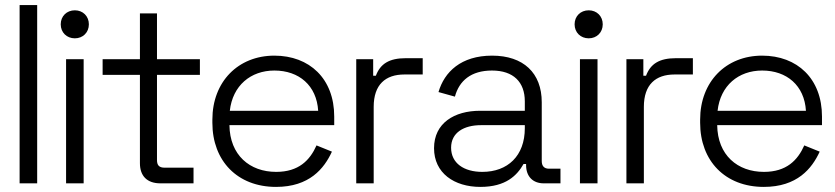

<svg xmlns="http://www.w3.org/2000/svg" viewBox="-20 -720 3278 754"><path d="M57 0H126V-700H57Z M239.5 0H308.5V-487.5H239.5ZM274 -569.5C305.5 -569.5 329 -592.5 329 -624.5C329 -656.5 305.5 -679.5 274 -679.5C242 -679.5 218.5 -656.5 218.5 -624.5C218.5 -592.5 242 -569.5 274 -569.5Z M610 0H740V-61.5H626.5C604.5 -61.5 596.5 -71.5 596.5 -91.5V-426H765V-487.5H596.5V-667.5H529.5V-487.5H383V-426H529.5V-79C529.5 -29.5 557 0 610 0Z M1064 14C1195 14 1253 -58 1283.5 -124.5L1223 -149C1197 -90.5 1153 -45 1064.5 -45C961 -45 882.5 -110.5 881 -228.5H1292.5V-262.5C1292.5 -411 1195.5 -501.5 1057.5 -501.5C915.5 -501.5 814 -399.5 814 -250V-238C814 -88 912.5 14 1064 14ZM882.5 -285C893.5 -384 964.5 -443 1057.5 -443C1154.5 -443 1223.5 -384 1229.5 -285Z M1379 0H1447.5V-300.5C1447.5 -388 1494 -427.5 1568 -427.5H1640V-491.5H1573.5C1508.5 -491.5 1473.5 -469.5 1456 -422.5H1445.5V-487.5H1379Z M2036 -76H2046V-71.5C2046 -26.5 2073 0 2115.5 0H2181V-57.5H2136C2117.5 -57.5 2107.5 -67.5 2107.5 -87.5V-318.5C2107.5 -433.5 2035.5 -501.5 1912.5 -501.5C1790.5 -501.5 1725 -437.5 1702 -358.5L1766.5 -340.5C1783 -402.5 1829.5 -443 1912 -443C1996.5 -443 2041 -397.5 2041 -322V-285H1865.5C1764 -285 1684.5 -236.5 1684.5 -138C1684.5 -40.5 1763.5 14 1866.5 14C1966.5 14 2010.5 -31 2036 -76ZM1874 -45C1802 -45 1751.5 -79 1751.5 -140C1751.5 -199.5 1802 -228.5 1869 -228.5H2041V-216.5C2041 -108 1974 -45 1874 -45Z M2257.5 0H2326.5V-487.5H2257.5ZM2292 -569.5C2323.5 -569.5 2347 -592.5 2347 -624.5C2347 -656.5 2323.5 -679.5 2292 -679.5C2260 -679.5 2236.5 -656.5 2236.5 -624.5C2236.5 -592.5 2260 -569.5 2292 -569.5Z M2440 0H2508.5V-300.5C2508.5 -388 2555 -427.5 2629 -427.5H2701V-491.5H2634.5C2569.5 -491.5 2534.5 -469.5 2517 -422.5H2506.5V-487.5H2440Z M2979.5 14C3110.5 14 3168.5 -58 3199 -124.5L3138.5 -149C3112.5 -90.5 3068.5 -45 2980 -45C2876.5 -45 2798 -110.5 2796.5 -228.5H3208V-262.5C3208 -411 3111 -501.5 2973 -501.5C2831 -501.5 2729.5 -399.5 2729.5 -250V-238C2729.5 -88 2828 14 2979.5 14ZM2798 -285C2809 -384 2880 -443 2973 -443C3070 -443 3139 -384 3145 -285Z"/></svg>

Font: MCL Standard Light
Style: Regular
Weight: 300
Designer: Květoslav Bartoš
Foundry: Florian Karsten
Version: Version 1.001;Glyphs 3.2.3 (3260)